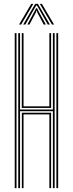

<svg xmlns="http://www.w3.org/2000/svg" viewBox="-20 -971 376 991"><path d="M74.2 0V-800H83.5V-405.5H253V-800H262V0H253V-397.2H83.5V0ZM92.8 0V-389H243.8V0H234.8V-380.5H101.5V0ZM56 0V-800H65.2V0ZM271 0V-800H280.2V0ZM92.5 -413.8V-800H101.5V-422.2H234.8V-800H243.8V-413.8ZM78.2 -844.2 141.2 -951H152L89.2 -844.2ZM99.8 -844.2 161.5 -951H175.8L237.8 -844.2H226.5L178.8 -928.8L170.8 -942.5H166.8L158.8 -928.8L110.8 -844.2ZM121 -844.2 159.2 -914.5 166 -928.5H171.5L178 -914.5L216.8 -844.2H205.5L172 -907.5L170 -915.5H167.5L165.5 -907.5L132 -844.2ZM248.2 -844.2 185.5 -951H196.2L259.2 -844.2Z"/></svg>

Font: Big Shoulders Inline Display Thin Light
Style: Regular
Weight: 300
Version: Version 2.002